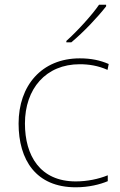

<svg xmlns="http://www.w3.org/2000/svg" viewBox="-20 -786 512 816"><path d="M431 -759V-766H401C372 -723 307 -652 262 -612V-606H283C336 -650 396 -714 431 -759ZM302 10C357 10 405 -2 438 -16V-41C399 -25 350 -15 302 -15C150 -15 86 -125 86 -261C86 -409 175 -513 319 -513C357 -513 397 -507 437 -489L442 -514C405 -530 367 -538 319 -538C157 -538 59 -422 59 -261C59 -106 133 10 302 10Z"/></svg>

Font: Noto Sans Gurmukhi Thin
Style: Regular
Weight: 100
Designer: Jelle Bosma - Monotype Design Team
Foundry: Monotype Imaging Inc.
Version: Version 2.004